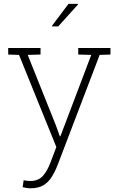

<svg xmlns="http://www.w3.org/2000/svg" viewBox="-20 -782 620 1015"><path d="M141.1 213.4Q131.3 213.4 118.7 211.4Q106 209.5 99.6 207.5L105 170.9Q110.8 172.4 122.6 173.6Q134.3 174.8 140.1 174.8Q181.6 174.8 205.6 149.2Q229.5 123.5 248 74.2L277.8 -4.9L80.6 -491.7L23.4 -493.7V-528.3H194.3V-493.7L126.5 -491.7L275.9 -118.2L296.4 -61.5H299.3L462.4 -491.7L393.6 -493.7V-528.3H564V-493.7L506.8 -491.7L286.1 86.4Q272 123.5 254.2 152.3Q236.3 181.2 209.5 197.3Q182.6 213.4 141.1 213.4ZM253.9 -644.5 342.3 -761.7H392.1L393.1 -759.3L288.1 -642.6H255.9Z"/></svg>

Font: Roboto Slab ExtraLight
Style: Regular
Weight: 250
Designer: Google
Version: Version 2.000; ttfautohint (v1.8.1.43-b0c9)